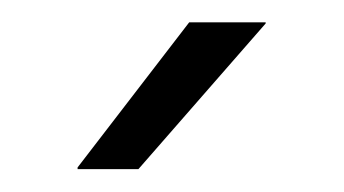

<svg xmlns="http://www.w3.org/2000/svg" viewBox="-20 -702 308 172"><path d="M49.5 -552 149.5 -682H218V-681L104 -550.5H49.5Z"/></svg>

Font: Anek Devanagari Medium Light
Style: Regular
Weight: 300
Version: Version 1.003